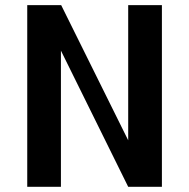

<svg xmlns="http://www.w3.org/2000/svg" viewBox="-20 -720 727 740"><path d="M604 -700.2V0H474.1L214.8 -524.9V0H85V-700.2H214.8H215.8L474.1 -179.2V-700.2Z"/></svg>

Font: Pfennig
Style: Bold
Weight: 700
Version: Version 20120410 ; ttfautohint (v0.8)